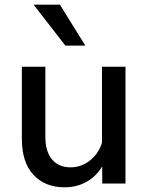

<svg xmlns="http://www.w3.org/2000/svg" viewBox="-20 -781 631 817"><path d="M514 0H415V-73Q391 -32 349.5 -8Q308 16 254 16Q172 16 122.5 -37Q73 -90 73 -190V-497H173V-200Q173 -136 201.5 -102.5Q230 -69 280 -69Q325 -69 362 -97.5Q399 -126 414 -174V-497H514ZM258 -587 123 -761H235L343 -587Z"/></svg>

Font: Wix Madefor Text Medium
Style: Regular
Weight: 500
Designer: Dalton Maag Ltd
Foundry: Dalton Maag Ltd
Version: Version 3.100